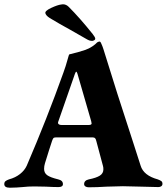

<svg xmlns="http://www.w3.org/2000/svg" viewBox="-25 -872 779 897"><path d="M-5 -12Q-5 -21 0.5 -25.5Q6 -30 17 -34Q47 -42 68.5 -59Q90 -76 100 -98Q195 -319 271 -532Q283 -565 290 -591.5Q297 -618 299 -618Q342 -628 374 -639Q391 -645 406 -655Q421 -665 429 -674Q437 -678 439 -678Q444 -678 447 -671Q454 -656 458 -643Q520 -441 595 -213L632 -98Q646 -52 712 -34Q723 -30 728.5 -26Q734 -22 734 -13Q734 -6 728.5 -2Q723 2 715 2Q695 2 635 0Q573 -2 549 -2Q529 -2 473 0Q427 3 389 3Q380 3 374 -1Q368 -5 368 -12Q368 -29 390 -34Q425 -41 441.5 -51.5Q458 -62 458 -81Q458 -91 456 -97L425 -213Q423 -222 419.5 -226Q416 -230 409 -230H235Q227 -230 224 -226Q221 -222 218 -213L204 -170Q201 -159 195 -141Q189 -123 185 -109Q181 -96 181 -83Q181 -64 195.5 -53.5Q210 -43 247 -34Q269 -29 269 -12Q269 2 248 2Q225 2 189 0L135 -1Q107 -1 80 2Q71 3 53 4Q35 5 21 5Q-5 5 -5 -12ZM388 -288Q403 -288 403 -295Q403 -296 401 -306L337 -527Q334 -537 331 -537Q329 -537 325 -527L248 -306Q246 -302 246 -298Q246 -293 251 -290.5Q256 -288 263 -288ZM405 -681Q393 -681 380 -689L303 -733Q255 -759 207 -788Q190 -799 187 -810Q184 -821 214 -835Q244 -849 261 -851L269 -852Q284 -852 296 -840Q348 -788 408 -713Q420 -698 420 -691Q420 -684 407 -681Z"/></svg>

Font: EB Garamond ExtraBold
Style: Regular
Weight: 800
Designer: Georg Duffner and Octavio Pardo
Foundry: Georg Duffner
Version: Version 1.000